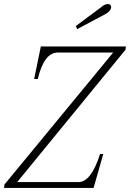

<svg xmlns="http://www.w3.org/2000/svg" viewBox="-34 -930 643 950"><path d="M341 -801 466 -894Q484 -910 500 -910Q507 -910 511.5 -906Q516 -902 516 -895Q516 -886 508.5 -877Q501 -868 489 -861L348 -786ZM-12 -17 526 -670H252Q184 -670 153 -539H135L168 -700H589L587 -684L51 -29H354Q417 -29 461 -168H477L429 0H-14Z"/></svg>

Font: Taviraj ExtraLight
Style: Italic
Weight: 275
Italic angle: -12°
Designer: Katatrad Team
Foundry: CadsonDemak
Version: Version 1.001